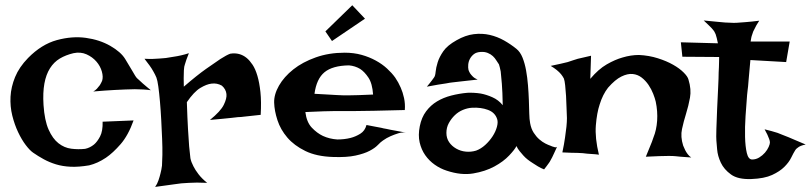

<svg xmlns="http://www.w3.org/2000/svg" viewBox="-20 -694 3121 739"><path d="M560.5 -346.7Q548.8 -348.6 531.7 -349.6Q514.6 -350.6 499 -350.6Q481.4 -350.6 461.9 -349.6Q441.4 -348.6 420.9 -347.7Q403.3 -346.7 381.3 -345.2Q359.4 -343.8 338.9 -341.8Q346.7 -345.7 353 -352.5Q359.4 -359.4 364.3 -366.2Q369.1 -374 373 -382.8Q377.9 -397.5 372.1 -418.5Q366.2 -439.5 351.1 -457Q335.9 -474.6 313 -484.9Q290 -495.1 262.7 -489.3Q233.4 -482.4 210.4 -468.8Q187.5 -455.1 172.4 -431.2Q157.2 -407.2 150.9 -372.6Q144.5 -337.9 147.5 -290Q151.4 -230.5 167 -195.3Q182.6 -160.2 205.1 -142.6Q227.5 -125 254.4 -121.6Q281.2 -118.2 307.6 -121.1Q326.2 -125 341.8 -137.7Q354.5 -148.4 365.2 -168.9Q376 -189.5 375 -225.6L494.1 -230.5Q473.6 -172.9 444.3 -139.2Q415 -105.5 387.7 -86.9Q355.5 -65.4 323.2 -57.6Q283.2 -50.8 252 -52.2Q220.7 -53.7 195.3 -61.5Q169.9 -69.3 148.4 -81.1Q127 -92.8 107.4 -106.4Q94.7 -115.2 79.1 -135.7Q63.5 -156.2 49.8 -185.1Q36.1 -213.9 27.3 -249Q18.6 -284.2 20.5 -321.8Q22.5 -359.4 38.1 -397.5Q53.7 -435.5 87.9 -470.7Q139.6 -523.4 198.7 -539.6Q257.8 -555.7 310.5 -548.3Q363.3 -541 404.3 -517.6Q445.3 -494.1 461.9 -466.8Q478.5 -439.5 486.8 -425.3Q495.1 -411.1 499.5 -403.8Q503.9 -396.5 507.3 -393.1Q510.7 -389.6 517.6 -383.8Q522.5 -378.9 529.3 -373Q535.2 -368.2 543 -361.3Q550.8 -354.5 560.5 -346.7Z M536.1 -467.8Q554.7 -466.8 569.8 -467.3Q585 -467.8 595.7 -468.8Q608.4 -469.7 618.2 -470.7Q632.8 -472.7 648.4 -475.6Q662.1 -477.5 677.2 -481Q692.4 -484.4 707 -489.3Q701.2 -474.6 697.3 -463.9Q693.4 -453.1 691.4 -445.3Q688.5 -436.5 688.5 -430.7Q687.5 -423.8 687.5 -414.1Q686.5 -397.5 687.5 -360.4Q738.3 -404.3 772.9 -428.7Q807.6 -453.1 828.1 -466.8Q852.5 -482.4 866.2 -487.3Q902.3 -493.2 929.7 -470.7Q941.4 -460.9 952.1 -444.8Q962.9 -428.7 970.7 -402.3Q978.5 -376 982.4 -339.4Q986.3 -302.7 983.4 -252Q962.9 -250 946.8 -248Q930.7 -246.1 919.9 -245.1Q907.2 -243.2 896.5 -243.2L870.1 -240.2Q856.4 -238.3 836.4 -236.8Q816.4 -235.4 788.1 -232.4Q829.1 -265.6 841.3 -290.5Q853.5 -315.4 851.6 -332Q849.6 -350.6 834 -364.3Q815.4 -375 793.9 -372.1Q775.4 -370.1 751 -355.5Q726.6 -340.8 699.2 -300.8Q701.2 -238.3 703.6 -197.3Q706.1 -156.2 708 -130.9Q710.9 -101.6 712.9 -85Q715.8 -70.3 724.6 -53.7Q731.4 -40 744.1 -23.4Q756.8 -6.8 777.3 9.8Q734.4 7.8 707 9.8Q690.4 10.7 677.7 11.7Q664.1 13.7 648.4 15.6Q634.8 17.6 616.7 20Q598.6 22.5 577.1 25.4Q585 14.6 589.8 0.5Q594.7 -13.7 597.7 -26.4Q601.6 -41 603.5 -56.6Q604.5 -70.3 605 -97.7Q605.5 -125 604 -159.7Q602.5 -194.3 600.6 -231.9Q598.6 -269.5 595.7 -302.7Q592.8 -335.9 589.4 -360.8Q585.9 -385.7 582 -395.5Q577.1 -407.2 570.3 -418.9Q564.5 -429.7 555.7 -441.9Q546.9 -454.1 536.1 -467.8Z M1278.3 -157.2Q1305.7 -157.2 1329.1 -163.1Q1348.6 -168 1366.7 -179.2Q1384.8 -190.4 1390.6 -212.9Q1410.2 -209 1423.8 -206.5Q1437.5 -204.1 1447.3 -202.1Q1458 -199.2 1465.8 -198.2Q1473.6 -196.3 1484.4 -194.3Q1494.1 -192.4 1508.3 -189.9Q1522.5 -187.5 1542 -183.6Q1527.3 -185.5 1512.2 -180.7Q1497.1 -175.8 1483.4 -169.9Q1467.8 -163.1 1454.1 -153.3Q1445.3 -147.5 1434.1 -135.7Q1422.9 -124 1402.3 -113.3Q1381.8 -102.5 1348.1 -95.2Q1314.5 -87.9 1261.7 -89.8Q1198.2 -91.8 1155.3 -112.8Q1112.3 -133.8 1085.9 -164.6Q1059.6 -195.3 1047.9 -231.4Q1036.1 -267.6 1035.2 -298.8Q1034.2 -330.1 1053.7 -364.3Q1073.2 -398.4 1108.9 -426.8Q1144.5 -455.1 1195.3 -473.1Q1246.1 -491.2 1306.6 -491.2Q1341.8 -491.2 1371.6 -482.9Q1401.4 -474.6 1426.3 -460.9Q1451.2 -447.3 1469.7 -430.2Q1488.3 -413.1 1501 -395.5Q1513.7 -377 1522.5 -356.4Q1530.3 -338.9 1535.2 -316.4Q1540 -293.9 1538.1 -270.5Q1463.9 -268.6 1418.5 -267.6Q1373 -266.6 1347.7 -266.6H1303.7H1270.5Q1252.9 -266.6 1224.6 -265.6Q1196.3 -264.6 1155.3 -262.7Q1160.2 -223.6 1180.2 -202.6Q1200.2 -181.6 1222.7 -170.9Q1248 -159.2 1278.3 -157.2ZM1190.4 -333Q1221.7 -331.1 1242.7 -330.1Q1263.7 -329.1 1277.3 -328.1Q1292 -327.1 1300.8 -327.1H1325.2Q1349.6 -327.1 1416 -330.1Q1413.1 -373 1397.9 -395.5Q1382.8 -418 1366.2 -428.7Q1346.7 -440.4 1323.2 -442.4Q1259.8 -441.4 1229 -416Q1198.2 -390.6 1190.4 -333ZM1232.4 -573.2 1335.9 -673.8 1384.8 -622.1 1257.8 -536.1Z M1650.4 -395.5Q1655.3 -401.4 1656.7 -417.5Q1658.2 -433.6 1664.6 -454.1Q1670.9 -474.6 1686.5 -497.1Q1702.1 -519.5 1737.3 -539.1Q1771.5 -558.6 1803.7 -562.5Q1835.9 -566.4 1865.2 -559.6Q1894.5 -552.7 1920.4 -538.1Q1946.3 -523.4 1967.8 -505.9Q1982.4 -494.1 1991.2 -472.2Q2000 -450.2 2004.9 -422.9Q2009.8 -395.5 2012.2 -365.7Q2014.6 -335.9 2015.6 -308.1Q2016.6 -280.3 2017.1 -257.3Q2017.6 -234.4 2020.5 -219.7Q2024.4 -198.2 2034.2 -183.1Q2043.9 -168 2055.7 -157.7Q2067.4 -147.5 2079.1 -141.6Q2090.8 -135.7 2099.6 -132.8Q2105.5 -129.9 2110.4 -128.9Q2120.1 -125 2124 -128.9Q2118.2 -115.2 2113.3 -105.5Q2108.4 -95.7 2105.5 -88.9Q2101.6 -81.1 2098.6 -76.2Q2095.7 -70.3 2091.8 -65.4Q2088.9 -60.5 2084 -54.7Q2079.1 -48.8 2074.2 -42Q2061.5 -46.9 2050.3 -53.7Q2039.1 -60.5 2030.3 -66.4Q2019.5 -73.2 2010.7 -80.1Q2002 -86.9 1994.1 -95.7Q1987.3 -103.5 1980 -112.3Q1972.7 -121.1 1967.8 -131.8Q1961.9 -119.1 1939.9 -95.7Q1918 -72.3 1882.8 -53.2Q1847.7 -34.2 1801.3 -26.4Q1754.9 -18.6 1699.2 -37.1Q1674.8 -44.9 1653.3 -60.1Q1631.8 -75.2 1616.7 -96.7Q1601.6 -118.2 1595.2 -146Q1588.9 -173.8 1595.7 -208Q1602.5 -242.2 1620.1 -265.6Q1637.7 -289.1 1662.1 -303.7Q1686.5 -318.4 1716.8 -326.2Q1747.1 -334 1779.3 -336.9Q1804.7 -337.9 1830.1 -334Q1851.6 -330.1 1875 -319.8Q1898.4 -309.6 1915 -289.1Q1914.1 -340.8 1911.6 -371.6Q1909.2 -402.3 1907.2 -418.9Q1903.3 -438.5 1900.4 -446.3Q1895.5 -453.1 1890.1 -461.9Q1884.8 -470.7 1877 -478Q1869.1 -485.4 1857.4 -490.2Q1845.7 -495.1 1830.1 -494.1Q1813.5 -493.2 1803.7 -485.4Q1793.9 -477.5 1788.6 -467.3Q1783.2 -457 1782.2 -445.3Q1781.2 -433.6 1783.2 -424.8Q1785.2 -418.9 1789.1 -412.1Q1793 -406.2 1799.8 -399.4Q1806.6 -392.6 1818.4 -387.7Q1795.9 -384.8 1778.3 -383.3Q1760.7 -381.8 1748 -379.9Q1733.4 -377.9 1722.7 -377Q1711.9 -376 1697.3 -373Q1684.6 -371.1 1666 -368.2Q1647.5 -365.2 1623 -360.4Q1628.9 -367.2 1633.8 -373.5Q1638.7 -379.9 1642.6 -384.8Q1646.5 -390.6 1650.4 -395.5ZM1796.9 -279.3Q1779.3 -278.3 1761.7 -271Q1744.1 -263.7 1730.5 -250.5Q1716.8 -237.3 1707.5 -220.2Q1698.2 -203.1 1698.2 -182.6Q1698.2 -162.1 1708.5 -147Q1718.8 -131.8 1735.8 -122.1Q1752.9 -112.3 1772.9 -110.4Q1793 -108.4 1812.5 -114.3Q1831.1 -121.1 1847.7 -136.2Q1864.3 -151.4 1876 -169.4Q1887.7 -187.5 1892.6 -205.6Q1897.5 -223.6 1893.6 -235.4Q1885.7 -260.7 1858.4 -271Q1831.1 -281.2 1796.9 -279.3Z M2144.5 -107.4Q2151.4 -139.6 2154.8 -164.6Q2158.2 -189.5 2160.2 -206.1Q2162.1 -225.6 2162.1 -239.3Q2161.1 -255.9 2160.6 -278.8Q2160.2 -301.8 2158.7 -324.7Q2157.2 -347.7 2155.3 -365.7Q2153.3 -383.8 2150.4 -391.6Q2146.5 -399.4 2139.6 -408.2Q2126 -424.8 2099.6 -440.4Q2122.1 -445.3 2138.2 -448.7Q2154.3 -452.1 2165 -455.1Q2176.8 -459 2185.5 -461.9Q2193.4 -464.8 2204.1 -467.8Q2212.9 -469.7 2225.6 -472.7Q2238.3 -475.6 2254.9 -479.5L2252 -390.6Q2283.2 -427.7 2315.4 -446.3Q2347.7 -464.8 2376 -472.7Q2408.2 -482.4 2439.5 -482.4Q2478.5 -480.5 2512.2 -469.7Q2545.9 -459 2570.8 -444.8Q2595.7 -430.7 2611.3 -415Q2627 -399.4 2629.9 -387.7Q2641.6 -349.6 2635.7 -317.9Q2629.9 -286.1 2620.6 -256.3Q2611.3 -226.6 2605 -197.3Q2598.6 -168 2609.4 -133.8Q2613.3 -125 2617.2 -116.2Q2621.1 -108.4 2627 -100.6Q2632.8 -92.8 2640.6 -87.9Q2629.9 -88.9 2619.1 -89.4Q2608.4 -89.8 2599.6 -90.8Q2588.9 -91.8 2580.1 -92.8Q2570.3 -93.8 2553.7 -93.8Q2525.4 -93.8 2465.8 -90.8Q2474.6 -111.3 2480 -125.5Q2485.4 -139.6 2489.3 -148.4Q2493.2 -159.2 2495.1 -165Q2506.8 -193.4 2509.3 -229.5Q2511.7 -265.6 2503.9 -302.7Q2501 -315.4 2494.1 -333Q2487.3 -350.6 2476.1 -367.2Q2464.8 -383.8 2449.7 -395.5Q2434.6 -407.2 2415 -409.2Q2395.5 -411.1 2371.6 -399.4Q2347.7 -387.7 2320.3 -356.4Q2299.8 -330.1 2288.1 -292Q2277.3 -259.8 2273.4 -211.4Q2269.5 -163.1 2285.2 -98.6Q2271.5 -100.6 2259.8 -101.1Q2248 -101.6 2240.2 -102.5Q2230.5 -103.5 2222.7 -104.5Q2213.9 -104.5 2203.1 -105.5Q2193.4 -105.5 2178.7 -106Q2164.1 -106.4 2144.5 -107.4Z M2688.5 -615.2Q2717.8 -612.3 2737.8 -610.4Q2757.8 -608.4 2770.5 -607.4Q2785.2 -606.4 2793.9 -606.4Q2802.7 -605.5 2817.4 -606.4Q2830.1 -607.4 2850.6 -608.9Q2871.1 -610.4 2902.3 -614.3Q2895.5 -604.5 2891.6 -597.2Q2887.7 -589.8 2884.8 -584L2878.9 -572.3Q2877 -566.4 2875 -560.5Q2873 -555.7 2871.6 -548.8Q2870.1 -542 2869.1 -534.2H3019.5L3005.9 -455.1L2868.2 -462.9Q2863.3 -413.1 2861.3 -385.7Q2859.4 -358.4 2857.4 -345.7L2855.5 -328.1Q2852.5 -291 2849.6 -247.6Q2846.7 -204.1 2847.7 -167Q2848.6 -129.9 2854.5 -105Q2860.4 -80.1 2875 -80.1Q2889.6 -80.1 2902.3 -87.9Q2915 -95.7 2924.3 -106.4Q2933.6 -117.2 2938.5 -128.4Q2943.4 -139.6 2943.4 -145.5Q2943.4 -151.4 2940.4 -159.2Q2935.5 -173.8 2922.9 -196.3Q2951.2 -189.5 2972.7 -182.6Q2983.4 -178.7 2992.2 -174.8Q3002 -170.9 3014.6 -166Q3025.4 -161.1 3042 -154.3Q3058.6 -147.5 3081.1 -137.7Q3059.6 -133.8 3049.8 -125Q3043.9 -121.1 3041 -116.2Q3034.2 -105.5 3025.4 -87.4Q3016.6 -69.3 2999 -51.8Q2981.4 -34.2 2951.7 -20.5Q2921.9 -6.8 2872.1 -4.9Q2820.3 -2.9 2793.5 -22.5Q2766.6 -42 2754.4 -67.9Q2742.2 -93.8 2740.2 -119.1Q2738.3 -144.5 2737.3 -153.3Q2736.3 -162.1 2737.3 -197.3Q2738.3 -232.4 2740.2 -274.9Q2742.2 -317.4 2744.1 -356.9Q2746.1 -396.5 2746.1 -415Q2746.1 -424.8 2747.1 -435.5Q2747.1 -444.3 2747.6 -454.6Q2748 -464.8 2748 -474.6L2606.4 -475.6L2600.6 -531.2L2743.2 -527.3Q2741.2 -538.1 2738.8 -547.4Q2736.3 -556.6 2734.4 -562.5Q2731.4 -569.3 2728.5 -574.2Q2724.6 -579.1 2719.7 -585Q2714.8 -589.8 2707 -597.7Q2699.2 -605.5 2688.5 -615.2Z"/></svg>

Font: Irish Grover
Style: Regular
Weight: 400
Designer: Squid
Foundry: Font Diner, Inc DBA Sideshow
Version: Version 1.000